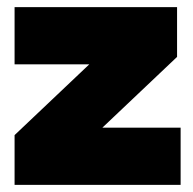

<svg xmlns="http://www.w3.org/2000/svg" viewBox="-20 -520 544 540"><path d="M21 0V-140L231 -339H21V-500H478V-360L268 -161H488V0Z"/></svg>

Font: Prodigy Sans Black
Style: Regular
Weight: 900
Designer: Wei Huang
Foundry: Wei Huang
Version: Version 1.003; ttfautohint (v1.8.3)